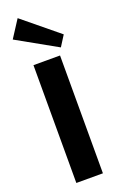

<svg xmlns="http://www.w3.org/2000/svg" viewBox="-184 -1024 666 1072"><g transform="rotate(-20 149.5 -488.5)"><path d="M228.3 -700V0H70.4V-700ZM288.1 -803.8 248.2 -740.8 10.6 -874 77.1 -976.9Z"/></g></svg>

Font: Pathway Extreme 8pt Thin
Style: Regular
Weight: 100
Designer: Eduardo Rodriguez Tunni
Foundry: Eduardo Rodriguez Tunni
Version: Version 1.000